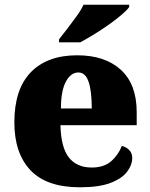

<svg xmlns="http://www.w3.org/2000/svg" viewBox="-20 -786 638 816"><path d="M320 10Q178 10 109.5 -62.5Q41 -135 41 -266Q41 -407 111 -479Q181 -551 308 -551Q426 -551 493.5 -489.5Q561 -428 561 -309V-254H237Q239 -160 272.5 -117Q306 -74 370 -74Q421 -74 451.5 -100Q482 -126 498 -166Q517 -161 529.5 -148Q542 -135 542 -115Q542 -85 520 -56Q498 -27 449.5 -8.5Q401 10 320 10ZM370 -325Q370 -399 356.5 -438.5Q343 -478 313 -478Q281 -478 260 -439Q239 -400 239 -325ZM231 -619Q246 -638 266 -664Q286 -690 305.5 -717Q325 -744 335 -766H529V-756Q520 -743 496.5 -723Q473 -703 442 -681Q411 -659 379 -639.5Q347 -620 321 -606H231Z"/></svg>

Font: Noto Serif Tamil Black
Style: Italic
Weight: 900
Italic angle: -12°
Designer: Indian Type Foundry, Tom Grace, and the Monotype Design Team
Foundry: Monotype Imaging Inc.
Version: Version 2.003; ttfautohint (v1.8.4.7-5d5b)